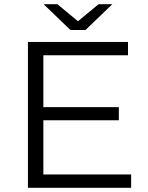

<svg xmlns="http://www.w3.org/2000/svg" viewBox="-20 -901 709 921"><path d="M114 0V-700H594V-636H188V-64H609V0ZM180 -324V-387H550V-324ZM318 -757 189 -881H255L382 -776H326L453 -881H519L390 -757Z"/></svg>

Font: Montserrat Thin
Style: Regular
Weight: 400
Version: Version 9.000